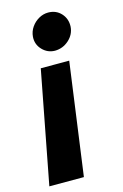

<svg xmlns="http://www.w3.org/2000/svg" viewBox="-115 -605 537 841"><g transform="rotate(-15 154.0 -184.5)"><path d="M0.5 184.1 98.1 -325.2H227.1L157.2 184.1ZM191.9 -552.7Q228 -552.7 250.7 -527.8Q273.4 -502.9 271.5 -467.3Q269 -432.6 241.9 -408.2Q214.8 -383.8 178.7 -383.3Q145 -383.8 121.6 -408.4Q98.1 -433.1 100.6 -467.3Q102.5 -491.2 116 -510.5Q129.4 -529.8 149.7 -541.3Q169.9 -552.7 191.9 -552.7Z"/></g></svg>

Font: Inter Tight
Style: Bold Italic
Weight: 700
Italic angle: -9.39999°
Designer: Rasmus Andersson
Foundry: rsms
Version: Version 3.004